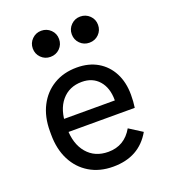

<svg xmlns="http://www.w3.org/2000/svg" viewBox="-145 -889 889 1009"><g transform="rotate(-20 300.0 -384.5)"><path d="M315 16Q239.5 16 183.2 -17.8Q127 -51.5 96 -112.2Q65 -173 65 -254.5V-273.5Q65 -353.5 95.8 -413.2Q126.5 -473 182 -506.2Q237.5 -539.5 311.5 -539.5Q378 -539.5 427.2 -510.8Q476.5 -482 503.8 -429.8Q531 -377.5 531 -307.5Q531 -288.5 529.8 -270.8Q528.5 -253 526 -236H121.5V-308.5H441V-310.5Q441 -379 405.8 -419.2Q370.5 -459.5 310.5 -459.5Q239.5 -459.5 197.2 -409.2Q155 -359 155 -271V-257Q155 -169 198.8 -117.5Q242.5 -66 317.5 -66Q408 -66 454.5 -147.5L527.5 -101Q494 -42.5 441 -13.2Q388 16 315 16ZM202 -639Q171.5 -639 150.2 -660.2Q129 -681.5 129 -712Q129 -742.5 150.5 -763.8Q172 -785 202 -785Q233 -785 254.5 -764Q276 -743 276 -712.2Q276 -681.5 254.8 -660.2Q233.5 -639 202 -639ZM420 -639Q389.5 -639 368.2 -660.2Q347 -681.5 347 -712Q347 -742.5 368.5 -763.8Q390 -785 420 -785Q451 -785 472.5 -764Q494 -743 494 -712.2Q494 -681.5 472.8 -660.2Q451.5 -639 420 -639Z"/></g></svg>

Font: Google Sans Code
Style: Regular
Weight: 400
Monospace: yes
Designer: Google Sans Code Authors
Foundry: Google LLC
Version: Version 6.000